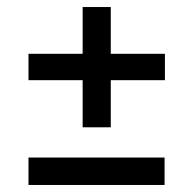

<svg xmlns="http://www.w3.org/2000/svg" viewBox="-20 -616 550 546"><path d="M215 -254V-596H295V-254ZM61 -388V-463H449V-388ZM61 -90V-168H448V-90Z"/></svg>

Font: Bricolage Grotesque 96pt ExtraBold
Style: Regular
Weight: 400
Version: Version 1.001;gftools[0.9.33.dev8+g029e19f]